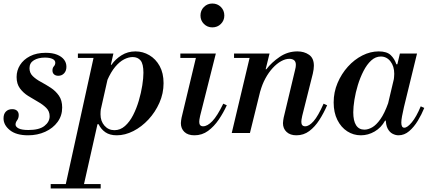

<svg xmlns="http://www.w3.org/2000/svg" viewBox="-24 -753 2422 1087"><path d="M135 13Q68 13 32 -16Q-4 -45 -4 -83Q-4 -108 9.5 -121.5Q23 -135 45 -135Q63 -135 72.5 -126Q82 -117 82 -102Q82 -84 73 -72Q64 -60 64 -48Q64 -35 81.5 -26Q99 -17 137 -17Q198 -17 227.5 -40Q257 -63 257 -95Q257 -123 238 -142Q219 -161 191.5 -176.5Q164 -192 136 -209.5Q108 -227 89 -252.5Q70 -278 70 -317Q70 -354 89.5 -385Q109 -416 146 -435Q183 -454 235 -454Q273 -454 299 -443.5Q325 -433 338.5 -415.5Q352 -398 352 -375Q352 -352 339 -338Q326 -324 306 -324Q291 -324 282 -332Q273 -340 273 -354Q273 -369 281 -377.5Q289 -386 289 -398Q289 -412 273 -419.5Q257 -427 230 -427Q193 -427 168 -412Q143 -397 143 -367Q143 -340 161.5 -322Q180 -304 208 -289Q236 -274 263.5 -256Q291 -238 309.5 -211.5Q328 -185 328 -144Q328 -98 302 -62.5Q276 -27 232 -7Q188 13 135 13Z M343 314 511 -450H618L446 314ZM263 314V289H546V314ZM637 13Q598 13 573 -4Q548 -21 534 -50H527L547 -138Q546 -128 545.5 -121Q545 -114 545 -106Q545 -67 567.5 -41.5Q590 -16 624 -16Q657 -16 683.5 -39.5Q710 -63 729.5 -101Q749 -139 762 -183.5Q775 -228 781.5 -269.5Q788 -311 788 -341Q788 -391 772 -410.5Q756 -430 727 -430Q704 -430 678.5 -417Q653 -404 628.5 -375Q604 -346 583 -298L600 -386H607Q629 -418 664 -440Q699 -462 743 -462Q785 -462 821.5 -440.5Q858 -419 880 -379Q902 -339 902 -282Q902 -224 878.5 -171Q855 -118 816.5 -76.5Q778 -35 731 -11Q684 13 637 13ZM417 -425V-450H606V-425Z M1178 -598Q1150 -598 1130.5 -617.5Q1111 -637 1111 -665Q1111 -694 1130.5 -713.5Q1150 -733 1178 -733Q1207 -733 1226.5 -713.5Q1246 -694 1246 -665Q1246 -637 1226.5 -617.5Q1207 -598 1178 -598ZM1077 13Q1040 13 1020 -6Q1000 -25 1000 -56Q1000 -64 1001.5 -72Q1003 -80 1004 -87L1091 -450H1198L1109 -97Q1106 -84 1105 -76Q1104 -68 1104 -63Q1104 -38 1126 -38Q1150 -38 1178 -67Q1206 -96 1240 -166L1260 -157Q1241 -115 1214.5 -76Q1188 -37 1154 -12Q1120 13 1077 13ZM997 -425V-450H1186V-425Z M1654 13Q1619 13 1598.5 -6Q1578 -25 1578 -56Q1578 -64 1579.5 -72Q1581 -80 1582 -87L1647 -359Q1649 -367 1650 -373Q1651 -379 1651 -386Q1651 -404 1641 -412Q1631 -420 1614 -420Q1592 -420 1567.5 -406.5Q1543 -393 1520 -368Q1497 -343 1478.5 -309Q1460 -275 1449 -234L1477 -361H1484Q1514 -400 1559.5 -431Q1605 -462 1660 -462Q1698 -462 1725.5 -443Q1753 -424 1753 -381Q1753 -362 1747 -336L1687 -97Q1684 -84 1683 -76Q1682 -68 1682 -63Q1682 -38 1704 -38Q1726 -38 1751.5 -67Q1777 -96 1808 -166L1828 -157Q1809 -113 1784 -74Q1759 -35 1727 -11Q1695 13 1654 13ZM1288 0 1395 -450H1502L1391 0ZM1301 -425V-450H1490V-425Z M2019 13Q1977 13 1942 -9.5Q1907 -32 1886 -74Q1865 -116 1865 -173Q1865 -231 1887 -283Q1909 -335 1945.5 -375.5Q1982 -416 2027.5 -439Q2073 -462 2120 -462Q2166 -462 2188 -441Q2210 -420 2220 -389H2226L2205 -298Q2206 -309 2207 -317Q2208 -325 2208 -335Q2208 -378 2186.5 -405.5Q2165 -433 2132 -433Q2102 -433 2077.5 -410.5Q2053 -388 2034 -351Q2015 -314 2002 -271.5Q1989 -229 1982.5 -188Q1976 -147 1976 -117Q1976 -69 1992 -44Q2008 -19 2039 -19Q2060 -19 2083 -32Q2106 -45 2129.5 -78Q2153 -111 2174 -170L2162 -70H2156Q2134 -30 2097 -8.5Q2060 13 2019 13ZM2232 13Q2216 13 2199 4.5Q2182 -4 2171 -24.5Q2160 -45 2160 -81Q2160 -96 2162.5 -114Q2165 -132 2170 -154L2240 -450H2337L2263 -147Q2256 -116 2252 -94.5Q2248 -73 2248 -59Q2248 -30 2265 -30Q2282 -30 2307.5 -60.5Q2333 -91 2358 -151L2378 -142Q2363 -105 2341.5 -69.5Q2320 -34 2292.5 -10.5Q2265 13 2232 13Z"/></svg>

Font: Libre Bodoni
Style: Italic
Weight: 400
Italic angle: -13°
Designer: Pablo Impallari, Rodrigo Fuenzalida
Foundry: Impallari Type
Version: Version 2.005;gftools[0.9.23]